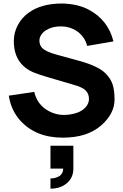

<svg xmlns="http://www.w3.org/2000/svg" viewBox="-20 -786 718 1118"><path d="M640.6 -544.9 487.3 -518.6Q481.9 -543.9 465.8 -566.9Q449.7 -589.8 427.2 -605Q385.3 -632.3 338.4 -632.3Q287.6 -633.8 250 -611.3Q231.9 -600.6 220.7 -584.2Q209.5 -567.9 209.5 -549.8Q209.5 -524.9 224.1 -508.3Q243.7 -485.8 309.6 -467.8L439.5 -432.1Q555.7 -400.4 596.7 -356.4Q626 -326.2 636.5 -292Q647 -257.8 647 -206.1Q647 -124.5 569.8 -56.2Q488.3 15.6 345.7 15.6Q187.5 15.6 96.7 -85.4Q43.9 -145 31.2 -229L179.2 -251Q191.4 -201.2 220.7 -171.9Q245.1 -146.5 279.8 -131.6Q314.5 -116.7 351.1 -116.7Q382.3 -116.7 413.3 -124.8Q444.3 -132.8 463.4 -147.9Q498 -174.8 498 -210.4Q498 -242.7 475.1 -262.7Q457 -278.8 408.2 -292.5L268.6 -333.5Q208.5 -350.6 174.1 -365Q139.6 -379.4 114.7 -403.3Q60.5 -455.1 60.5 -545.9Q60.5 -596.2 83.5 -639.4Q106.4 -682.6 146 -711.4Q220.2 -765.6 340.8 -765.6Q433.6 -763.7 498 -729Q609.9 -668.9 640.6 -544.9ZM407.2 195.8Q407.2 247.6 370.1 280Q333 312.5 273.9 312.5V252.9Q280.8 252.9 288.3 252.2Q295.9 251.5 307.1 247.8Q318.4 244.1 326.9 238.5Q335.4 232.9 341.8 221.7Q348.1 210.4 348.1 195.8H273.9V62.5H407.2Z"/></svg>

Font: Manrope3 ExtraBold
Style: Bold
Weight: 800
Width: 4
Designer: Mikhail Sharanda
Foundry: Mikhail Sharanda
Version: Version 3.000;PS 003.000;hotconv 1.0.88;makeotf.lib2.5.64775